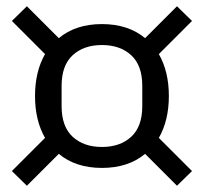

<svg xmlns="http://www.w3.org/2000/svg" viewBox="-20 -656 652 614"><path d="M306 -119Q222 -119 168 -164L66 -62L18 -109L124 -215Q92 -271 92 -349Q92 -427 124 -483L18 -589L66 -636L168 -534Q222 -579 306 -579Q390 -579 444 -534L546 -636L594 -589L488 -483Q520 -427 520 -349Q520 -271 488 -215L594 -109L546 -62L444 -164Q390 -119 306 -119ZM306 -186Q364 -186 399.5 -218.5Q435 -251 435 -317V-381Q435 -447 399.5 -479.5Q364 -512 306 -512Q248 -512 212.5 -479.5Q177 -447 177 -381V-317Q177 -251 212.5 -218.5Q248 -186 306 -186Z"/></svg>

Font: IBM Plex Sans Devanagari
Style: Regular
Weight: 400
Designer: Mike Abbink, Paul van der Laan, Pieter van Rosmalen, Erin McLaughlin
Foundry: Bold Monday
Version: Version 1.1